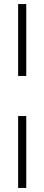

<svg xmlns="http://www.w3.org/2000/svg" viewBox="-20 -762 218 943"><path d="M69 -389V-742H109V-389ZM69 161V-192H109V161Z"/></svg>

Font: Saira Ultra Condensed ExLight
Style: Regular
Weight: 200
Width: 1
Designer: Hector Gatti with collaboration of the Omnibus-Type team
Foundry: Omnibus-Type
Version: Version 1.001; ttfautohint (v1.8)